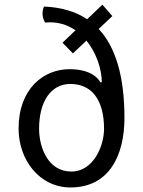

<svg xmlns="http://www.w3.org/2000/svg" viewBox="-20 -804 623 837"><path d="M61 -243.2C61 -106.4 152.8 13.2 287.1 13.2C459.5 13.2 522.5 -131.8 522.5 -289.6C522.5 -471.7 483.9 -599.1 410.2 -677.7L469.7 -733.9L426.3 -783.7L359.9 -720.2C308.6 -754.4 245.6 -772.5 171.9 -775.4C171.9 -775.4 154.3 -741.2 176.8 -705.6C228.5 -710.9 272.9 -696.8 309.1 -671.9L252.4 -617.7L297.9 -571.3L356.9 -627C400.4 -573.2 423.8 -502 423.8 -445.3H417.5C406.7 -466.3 371.1 -502.4 283.2 -502.4C170.9 -502.4 61 -418.5 61 -243.2ZM150.4 -243.2C150.4 -359.9 200.7 -438 287.1 -438C377 -438 433.6 -372.1 433.6 -242.2C433.6 -168.5 387.7 -56.2 291 -56.2C189.5 -56.2 150.4 -160.6 150.4 -243.2Z"/></svg>

Font: Basic
Style: Regular
Weight: 400
Designer: Magnus Gaarde
Foundry: Magnus Gaarde
Version: Version 1.001